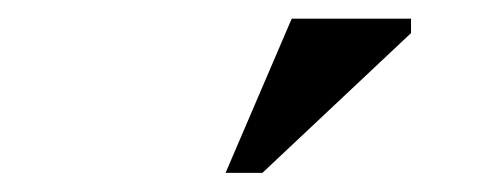

<svg xmlns="http://www.w3.org/2000/svg" viewBox="-20 -690 540 206"><path d="M222 -504.5 293 -670H421V-654.5L261.5 -504.5Z"/></svg>

Font: Newsreader Text SemiBold
Style: Regular
Weight: 600
Designer: Hugues Gentile
Foundry: Production Type
Version: Version 1.001